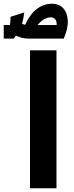

<svg xmlns="http://www.w3.org/2000/svg" viewBox="-88 -1010 395 1030"><path d="M73 -740H215V0H73ZM-31 -920 42 -943Q40 -925 37 -910.5Q34 -896 30 -883Q37 -879 47 -877Q72 -933 109 -961.5Q146 -990 190 -990Q228 -990 250.5 -966.5Q273 -943 275.5 -900.5Q278 -858 254 -803H65Q30 -803 -3 -819Q-6 -814 -8.5 -810.5Q-11 -807 -14 -803H-68V-876H-35Q-33 -886 -32.5 -892.5Q-32 -899 -31 -920ZM184 -917Q169 -917 151 -908Q133 -899 114 -876H216Q217 -898 207.5 -907.5Q198 -917 184 -917Z"/></svg>

Font: Readex Pro SemiBold
Style: Regular
Weight: 600
Designer: Bonnie Shaver-Troup, Thomas Jockin
Foundry: Lexend
Version: Version 1.204; ttfautohint (v1.8.4.7-5d5b)